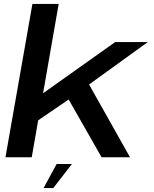

<svg xmlns="http://www.w3.org/2000/svg" viewBox="-20 -805 789 983"><path d="M8 0H142.5L175.5 -189L331.5 -295.5L500 0H645.5L436 -372.5L736.5 -589.5H569.5L200.5 -327.5L280.5 -785H146ZM203 158H252.5L348.5 34.5H270Z"/></svg>

Font: Anybody Expanded Medium
Style: Italic
Weight: 500
Width: 7
Italic angle: -10°
Version: Version 1.113;gftools[0.9.25]